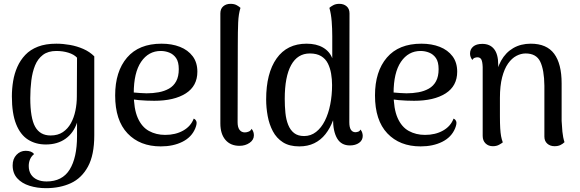

<svg xmlns="http://www.w3.org/2000/svg" viewBox="-20 -751 3026 1002"><path d="M220 231Q174 231 134 218.5Q94 206 70 179.5Q46 153 46 112Q46 78 66 57Q86 36 114 36Q145 36 158 53Q144 64 137 80Q130 96 130 115Q130 141 141.5 159Q153 177 174 186.5Q195 196 223 196Q305 196 343.5 134Q382 72 382 -41Q382 -55 382 -74Q382 -93 382 -111Q364 -57 322 -27Q280 3 219 3Q166 3 126 -22.5Q86 -48 64 -103.5Q42 -159 42 -248Q42 -288 48.5 -327.5Q55 -367 70.5 -402Q86 -437 112 -464.5Q138 -492 178 -507.5Q218 -523 274 -523Q309 -523 345.5 -516.5Q382 -510 415 -495.5Q448 -481 472 -457V-45Q472 58 439 118.5Q406 179 349.5 205Q293 231 220 231ZM244 -44Q282 -44 308 -61.5Q334 -79 350 -108Q366 -137 373.5 -173.5Q381 -210 381 -248L382 -450Q366 -467 337 -476Q308 -485 274 -485Q231 -485 204 -464.5Q177 -444 163 -409.5Q149 -375 143.5 -331Q138 -287 138 -239Q138 -135 163.5 -89.5Q189 -44 244 -44Z M819 13Q710 13 645.5 -55Q581 -123 581 -253Q581 -378 643 -450.5Q705 -523 823 -523Q877 -523 919 -506.5Q961 -490 985.5 -457.5Q1010 -425 1010 -377Q1010 -302 949.5 -263.5Q889 -225 785 -225Q744 -225 704.5 -228.5Q665 -232 623 -241L625 -275Q650 -271 681 -268Q712 -265 745 -264Q778 -264 808 -269.5Q838 -275 862 -288.5Q886 -302 899.5 -327Q913 -352 913 -390Q913 -428 899 -448Q885 -468 863.5 -476.5Q842 -485 819 -485Q755 -485 716.5 -428.5Q678 -372 678 -264Q678 -183 699 -135.5Q720 -88 757.5 -67.5Q795 -47 842 -47Q896 -47 936 -69.5Q976 -92 991 -132Q1001 -128 1005 -117Q1009 -106 999 -81Q980 -35 932 -11Q884 13 819 13Z M1230 10Q1183 10 1156.5 -21Q1130 -52 1130 -107V-681Q1130 -705 1145 -718Q1160 -731 1183 -731Q1203 -731 1216 -723.5Q1229 -716 1235 -710Q1225 -679 1223 -634Q1221 -589 1221 -515L1220 -113Q1220 -87 1230 -73.5Q1240 -60 1258 -60Q1268 -60 1278.5 -64.5Q1289 -69 1293 -79Q1300 -70 1302.5 -61.5Q1305 -53 1305 -45Q1305 -21 1282.5 -5.5Q1260 10 1230 10Z M1542 13Q1490 13 1456.5 -8.5Q1423 -30 1404 -66Q1385 -102 1377 -145.5Q1369 -189 1369 -232Q1369 -369 1423.5 -446Q1478 -523 1580 -523Q1631 -523 1665.5 -503Q1700 -483 1714 -447V-563Q1714 -601 1711 -639.5Q1708 -678 1699 -710Q1705 -716 1718.5 -723.5Q1732 -731 1751 -731Q1774 -731 1789 -718Q1804 -705 1804 -681L1803 -113Q1803 -86 1811.5 -73.5Q1820 -61 1835 -61Q1840 -61 1848.5 -63.5Q1857 -66 1861 -75Q1868 -67 1870.5 -58Q1873 -49 1873 -42Q1873 -19 1854 -5.5Q1835 8 1806 8Q1761 8 1739.5 -28.5Q1718 -65 1718 -130V-211L1740 -218Q1734 -166 1718.5 -124Q1703 -82 1678.5 -51Q1654 -20 1620 -3.5Q1586 13 1542 13ZM1567 -41Q1602 -41 1629.5 -62.5Q1657 -84 1675.5 -121Q1694 -158 1703.5 -206Q1713 -254 1713 -307Q1713 -337 1708 -366.5Q1703 -396 1691 -420Q1679 -444 1656 -458Q1633 -472 1597 -472Q1533 -472 1499.5 -411.5Q1466 -351 1466 -235Q1466 -197 1469.5 -162Q1473 -127 1484 -99.5Q1495 -72 1515 -56.5Q1535 -41 1567 -41Z M2175 13Q2066 13 2001.5 -55Q1937 -123 1937 -253Q1937 -378 1999 -450.5Q2061 -523 2179 -523Q2233 -523 2275 -506.5Q2317 -490 2341.5 -457.5Q2366 -425 2366 -377Q2366 -302 2305.5 -263.5Q2245 -225 2141 -225Q2100 -225 2060.5 -228.5Q2021 -232 1979 -241L1981 -275Q2006 -271 2037 -268Q2068 -265 2101 -264Q2134 -264 2164 -269.5Q2194 -275 2218 -288.5Q2242 -302 2255.5 -327Q2269 -352 2269 -390Q2269 -428 2255 -448Q2241 -468 2219.5 -476.5Q2198 -485 2175 -485Q2111 -485 2072.5 -428.5Q2034 -372 2034 -264Q2034 -183 2055 -135.5Q2076 -88 2113.5 -67.5Q2151 -47 2198 -47Q2252 -47 2292 -69.5Q2332 -92 2347 -132Q2357 -128 2361 -117Q2365 -106 2355 -81Q2336 -35 2288 -11Q2240 13 2175 13Z M2552 12Q2529 12 2514 -2.5Q2499 -17 2499 -42V-401Q2498 -429 2492 -440.5Q2486 -452 2471 -452Q2466 -452 2458 -449.5Q2450 -447 2445 -438Q2433 -454 2433 -471Q2433 -494 2449.5 -508Q2466 -522 2497 -522Q2537 -522 2558.5 -495Q2580 -468 2580 -414V-352L2564 -331Q2571 -391 2595 -434Q2619 -477 2658.5 -500Q2698 -523 2750 -523Q2833 -523 2872 -470.5Q2911 -418 2911 -316V-120Q2912 -95 2915 -64Q2918 -33 2926 -9Q2917 0 2904.5 6Q2892 12 2874 12Q2851 12 2836 -1.5Q2821 -15 2821 -38V-304Q2820 -386 2799.5 -429Q2779 -472 2723 -472Q2699 -472 2675 -459.5Q2651 -447 2631.5 -419.5Q2612 -392 2600.5 -347.5Q2589 -303 2589 -240Q2589 -182 2589 -144Q2589 -106 2590.5 -81.5Q2592 -57 2595 -40.5Q2598 -24 2604 -8Q2598 -3 2584.5 4.5Q2571 12 2552 12Z"/></svg>

Font: Arima Thin Medium
Style: Regular
Weight: 500
Version: Version 1.100